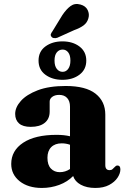

<svg xmlns="http://www.w3.org/2000/svg" viewBox="-20 -916 622 949"><path d="M35.5 -105.5Q35.5 -171.5 94.5 -210.5Q153.5 -249.5 259.5 -249.5Q297 -249.5 326 -242.5V-389Q326 -416 312 -431.5Q298 -447 272.5 -447Q251.5 -447 238.5 -437.5Q225.5 -428 225.5 -414V-364.5Q225.5 -328.5 201 -308.8Q176.5 -289 132 -289Q93 -289 74 -306Q55 -323 55 -353Q55 -385.5 83 -417Q111 -448.5 166.5 -469.8Q222 -491 305 -491Q404 -491 452.2 -453Q500.5 -415 500.5 -349.5V-100Q500.5 -75 521.5 -75Q531 -75 536.2 -80Q541.5 -85 546 -89.5Q549 -93 552.5 -95.5Q556 -98 560.5 -98Q575 -98 575 -78.5Q575 -59 561 -37.8Q547 -16.5 519.5 -1.8Q492 13 451 13Q408.5 13 379.2 -3Q350 -19 341.5 -46Q314 -17.5 273 -2.2Q232 13 187 13Q119 13 77.2 -20.2Q35.5 -53.5 35.5 -105.5ZM214.5 -136Q214.5 -101 231.5 -83Q248.5 -65 275.5 -65Q302.5 -65 326 -80.5V-200.5Q306.5 -207.5 285 -207.5Q252 -207.5 233.2 -188.8Q214.5 -170 214.5 -136ZM288 -841Q308 -871 329 -886.2Q350 -901.5 378 -893.5Q403.5 -886.5 413.2 -866.5Q423 -846.5 417 -826Q411 -804 393.5 -790.8Q376 -777.5 346.5 -767L263.5 -729.5Q255 -726.5 246.5 -727.8Q238 -729 234 -735Q229 -741.5 231.5 -748Q234 -754.5 239 -761ZM288.5 -521.5Q238.5 -521.5 204.5 -546.5Q170.5 -571.5 170.5 -616.5Q170.5 -661.5 204.5 -686.5Q238.5 -711.5 288.5 -711.5Q339.5 -711.5 373 -686Q406.5 -660.5 406.5 -616.5Q406.5 -572.5 373 -547Q339.5 -521.5 288.5 -521.5ZM289.5 -671Q272 -671 260.8 -657.2Q249.5 -643.5 249.5 -616.5Q249.5 -590 260.8 -575.5Q272 -561 289.5 -561Q306.5 -561 317.2 -575.8Q328 -590.5 328 -616.5Q328 -643 317.2 -657Q306.5 -671 289.5 -671Z"/></svg>

Font: Fraunces 9pt
Style: Bold
Weight: 700
Version: Version 1.000;[b76b70a41]